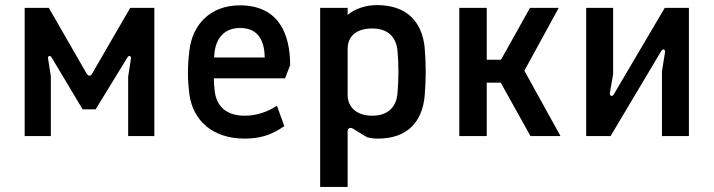

<svg xmlns="http://www.w3.org/2000/svg" viewBox="-20 -535 2806 755"><path d="M77 0H180V-234L169 -305C167 -314 177 -320 183 -309L305 -105H356L481 -309C488 -320 496 -314 495 -305L484 -234V0H587V-504H492L342 -245C336 -235 328 -235 321 -245L172 -504H77Z M942 10C1003 10 1047 -4 1098 -39L1069 -119C1030 -94 988 -80 942 -80C869 -80 830 -118 824 -180C822 -196 821 -212 821 -227H1101L1121 -279C1121 -397 1079 -514 923 -514C807 -514 737 -438 725 -338C721 -305 719 -277 719 -249C719 -221 721 -194 725 -162C739 -64 813 10 942 10ZM822 -309C822 -314 823 -318 823 -322C827 -380 859 -425 924 -425C1001 -425 1020 -367 1021 -309Z M1239 200H1347V-19C1347 -30 1356 -36 1368 -29L1424 5C1438 8 1447 10 1466 10C1582 10 1641 -56 1650 -159C1653 -196 1654 -225 1654 -253C1654 -283 1653 -311 1650 -347C1640 -449 1580 -515 1462 -515C1417 -515 1372 -499 1347 -476V-504H1239ZM1444 -80C1382 -80 1347 -114 1347 -162V-342C1347 -392 1380 -423 1444 -423C1510 -423 1538 -385 1543 -336C1548 -281 1548 -224 1543 -168C1539 -120 1511 -80 1444 -80Z M1786 0H1894V-210H1949L2066 0H2184L2042 -257L2177 -504H2064L1950 -300H1894V-504H1786Z M2285 0H2381L2580 -334C2587 -346 2597 -340 2595 -329L2583 -255V0H2689V-504H2594L2393 -163C2387 -153 2377 -159 2378 -168L2391 -244V-504H2285Z"/></svg>

Font: Finlandica Medium
Style: Regular
Weight: 500
Designer: Niklas Ekholm, Juho Hiilivirta, Jaakko Suomalainen
Foundry: Helsinki Type Studio
Version: Version 2.000;Glyphs 3.2 (3202)